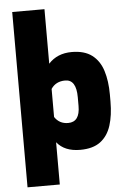

<svg xmlns="http://www.w3.org/2000/svg" viewBox="-64 -845 713 1091"><g transform="rotate(-5 292.5 -300.0)"><path d="M232 200H48V-800H232V-489Q282 -544 365 -544Q437 -544 480 -511.5Q523 -479 541.5 -420.5Q560 -362 560 -285V-245Q560 -166 541.5 -108Q523 -50 480.5 -18Q438 14 365 14Q276 14 232 -41ZM310 -144Q377 -144 377 -235V-285Q377 -386 314 -386Q260 -386 233 -345V-185Q260 -144 310 -144Z"/></g></svg>

Font: Tanohe Sans ExtraBold
Style: Regular
Weight: 800
Designer: Village Type and Design LLC & Cristiano Sobral
Foundry: Cooper Hewitt Smithsonian Design Museum
Version: Version 1.00;September 29, 2021;FontCreator 13.0.0.2655 64-b